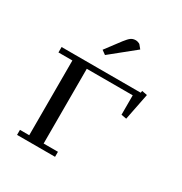

<svg xmlns="http://www.w3.org/2000/svg" viewBox="-151 -744 813 857"><g transform="rotate(30 255.5 -315.5)"><path d="M32.2 -411.1V-439H439.9L441.9 -449.2L469.2 -443.8L441.9 -306.2L415 -311V-411.1H178.2V-25.9H252V0H56.2V-25.9H104V-411.1ZM196.8 -520 254.9 -597.2Q270 -616.7 280 -623.8Q290 -630.9 304.2 -630.9Q309.6 -630.9 315.2 -629.2Q320.8 -627.4 323.2 -626L326.2 -624L341.8 -605L217.8 -504.9Z"/></g></svg>

Font: Dehuti
Style: Book
Weight: 400
Version: Version 1.2